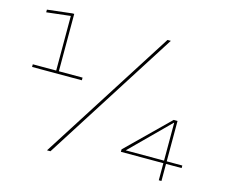

<svg xmlns="http://www.w3.org/2000/svg" viewBox="-97 -809 1100 939"><g transform="rotate(15 453.0 -339.5)"><path d="M36.5 -375H288.5V-388.5H168.5V-679H158.5L34 -664.5V-651L155 -665V-388.5H36.5ZM212.5 0H230L659 -674H642ZM778.5 0H792V-86.5H871V-99.5H792V-304H772.5L563.5 -99V-86.5H778.5ZM584.5 -99.5 777 -291H778.5V-99.5Z"/></g></svg>

Font: Anybody SemiExpanded Thin
Style: Regular
Weight: 250
Width: 6
Version: Version 1.113;gftools[0.9.25]